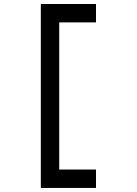

<svg xmlns="http://www.w3.org/2000/svg" viewBox="-20 -838 676 949"><path d="M181.8 -818.2V90.9H454.5V0H272.7V-727.3H454.5V-818.2Z"/></svg>

Font: Departure Mono
Style: Regular
Weight: 400
Monospace: yes
Designer: Helena Zhang
Version: Version 1.500;Glyphs 3.3.1 (3343)